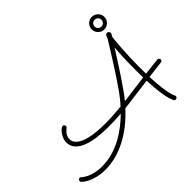

<svg xmlns="http://www.w3.org/2000/svg" viewBox="-239 -1192 1507 1507"><g transform="rotate(-45 514.0 -438.5)"><path d="M955 -2C933 -46 921 -140 917 -247C999 -257 1037 -261 1060 -264C1070 -265 1077 -272 1077 -282C1077 -293 1066 -300 1058 -300C1056 -300 1013 -296 916 -284C915 -310 915 -336 915 -363C915 -506 929 -654 933 -679C939 -686 947 -697 947 -707C947 -719 936 -728 926 -728C909 -728 902 -710 898 -693C859 -629 749 -452 665 -333C647 -309 623 -277 592 -243C527 -237 469 -233 416 -233C232 -233 127 -273 127 -347C127 -391 171 -422 173 -424C179 -427 181 -433 181 -439C181 -450 172 -457 163 -457C140 -457 91 -398 91 -347C91 -232 243 -197 417 -197C461 -197 508 -199 554 -203C459 -109 322 -13 158 -13C38 -13 -14 -66 -17 -69C-21 -73 -25 -75 -31 -75C-41 -75 -49 -66 -49 -56C-49 -52 -47 -47 -44 -43C-41 -41 21 24 159 24C312 24 472 -57 610 -208C639 -210 667 -214 694 -218C771 -228 832 -236 880 -242C885 -133 897 -34 922 14C925 21 932 24 938 24C949 24 957 16 957 6C957 3 957 0 955 -2ZM689 -254C674 -252 660 -250 646 -249C662 -269 679 -290 694 -312C757 -400 835 -522 887 -604C881 -543 878 -455 878 -364C878 -335 878 -307 879 -279C828 -273 766 -265 689 -254ZM1000 -831C1000 -869 969 -901 930 -901C891 -901 860 -869 860 -831C860 -793 891 -761 930 -761C969 -761 1000 -793 1000 -831ZM968 -831C968 -810 951 -793 930 -793C909 -793 892 -810 892 -831C892 -853 909 -869 930 -869C951 -869 968 -853 968 -831Z"/></g></svg>

Font: Sacramento
Style: Regular
Weight: 400
Designer: Astigmatic (AOETI)
Foundry: Astigmatic (AOETI)
Version: Version 1.000